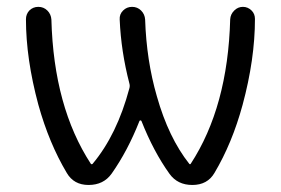

<svg xmlns="http://www.w3.org/2000/svg" viewBox="-20 -562 819 560"><path d="M536.1 -84Q644.5 -250 651.4 -505.9Q652.3 -520.5 663.1 -531.2Q673.8 -542 688.5 -542Q703.1 -542 713.9 -531.2Q723.6 -521.5 723.6 -506.8Q723.6 -389.6 687.5 -255.9Q657.2 -144.5 605.5 -57.6Q585 -22.5 541 -22.5Q498 -22.5 474.6 -54.7Q427.7 -120.1 392.6 -209Q391.6 -210.9 389.6 -210.9Q387.7 -210.9 386.7 -209Q352.5 -122.1 305.7 -55.7Q282.2 -22.5 238.3 -22.5Q195.3 -22.5 174.8 -57.6Q123 -144.5 91.8 -256.8Q55.7 -390.6 55.7 -505.9Q55.7 -520.5 65.4 -531.2Q76.2 -542 91.8 -542Q107.4 -542 118.2 -531.2Q128.9 -520.5 129.9 -504.9Q136.7 -250 245.1 -84Q246.1 -83 247.6 -83Q249 -83 250 -84Q321.3 -168.9 357.4 -304.7Q359.4 -311.5 357.4 -318.4Q333 -412.1 329.1 -504.9Q328.1 -520.5 338.9 -531.2Q349.6 -542 365.2 -542Q380.9 -542 391.6 -531.2Q402.3 -520.5 403.3 -504.9Q407.2 -385.7 437.5 -281.2Q471.7 -160.2 532.2 -84Q533.2 -83 534.2 -83Q535.2 -83 536.1 -84Z"/></svg>

Font: Gen Jyuu Gothic P Normal
Style: Regular
Weight: 300
Designer: [Source Han Sans]
Ryoko NISHIZUKA  (kana & ideographs); Paul D. Hunt (Latin, Greek & Cyrillic); Wenlong ZHANG  (bopomofo
Version: Version 1.002.20150607